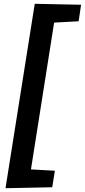

<svg xmlns="http://www.w3.org/2000/svg" viewBox="-20 -881 447 1011"><path d="M9 110 163 -861 407 -856 394 -769 265 -762 143 11 269 18 255 105Z"/></svg>

Font: Bitter
Style: Bold Italic
Weight: 700
Italic angle: -9°
Designer: Sol Matas, and Bitter project Authors
Foundry: Sol Matas
Version: Version 2.001